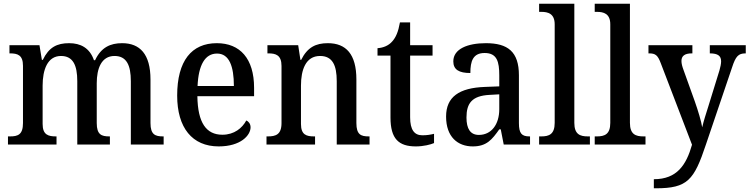

<svg xmlns="http://www.w3.org/2000/svg" viewBox="-20 -780 4044 1036"><path d="M23 0H285V-44H282C241 -44 210 -52 210 -111V-318C210 -403 236 -478 309 -478C374 -478 397 -428 397 -342V0H573V-44H570C528 -44 502 -53 502 -116V-331C502 -410 527 -478 598 -478C663 -478 686 -428 686 -342V0H863V-44H860C818 -44 792 -53 792 -116V-351C792 -488 735 -547 639 -547C576 -547 526 -525 493 -455H487C464 -522 414 -547 353 -547C287 -547 244 -525 211 -457H206L193 -536H31V-492H34C75 -492 104 -483 104 -425V-116C104 -53 76 -44 34 -44H23Z M1160 10C1279 10 1332 -50 1332 -93C1332 -112 1321 -125 1309 -130C1287 -89 1244 -53 1180 -53C1093 -53 1047 -117 1045 -261H1351V-306C1351 -464 1275 -547 1150 -547C1014 -547 936 -452 936 -264C936 -91 1017 10 1160 10ZM1242 -316H1046C1051 -429 1086 -491 1151 -491C1217 -491 1242 -422 1242 -316Z M1418 0H1680V-44H1675C1634 -44 1604 -52 1604 -111V-318C1604 -402 1629 -478 1707 -478C1774 -478 1797 -428 1797 -342V0H1974V-44H1970C1928 -44 1903 -53 1903 -116V-351C1903 -488 1847 -547 1749 -547C1684 -547 1639 -525 1605 -457H1601L1589 -536H1423V-492H1428C1468 -492 1499 -483 1499 -424V-116C1499 -53 1467 -44 1425 -44H1418Z M2224 10C2265 10 2304 0 2322 -8V-58C2302 -53 2283 -50 2259 -50C2216 -50 2193 -79 2193 -147V-480H2314V-536H2193V-659H2138C2129 -608 2116 -578 2096 -556C2077 -534 2048 -522 2017 -520V-480H2087V-146C2087 -30 2132 10 2224 10Z M2531 10C2606 10 2635 -27 2674 -82H2682L2698 0H2840V-44H2837C2795 -44 2780 -60 2780 -116V-374C2780 -501 2720 -547 2602 -547C2503 -547 2426 -516 2426 -449C2426 -404 2457 -386 2518 -386C2518 -450 2532 -494 2595 -494C2662 -494 2674 -447 2674 -373V-314L2597 -311C2457 -306 2387 -257 2387 -151C2387 -41 2450 10 2531 10ZM2564 -52C2518 -52 2497 -85 2497 -146C2497 -223 2527 -263 2621 -268L2674 -271V-191C2674 -108 2631 -52 2564 -52Z M2889 0H3163V-44H3152C3110 -44 3079 -55 3079 -117V-760H2889V-716H2901C2936 -716 2973 -707 2973 -649V-117C2973 -55 2942 -44 2901 -44H2889Z M3189 0H3463V-44H3452C3410 -44 3379 -55 3379 -117V-760H3189V-716H3201C3236 -716 3273 -707 3273 -649V-117C3273 -55 3242 -44 3201 -44H3189Z M3508 187V236H3519C3690 236 3725 192 3789 0L3930 -416C3950 -478 3965 -491 4001 -492H4004V-536H3810V-492H3813C3852 -491 3871 -480 3871 -449C3871 -436 3867 -417 3862 -400L3802 -206C3790 -167 3777 -129 3769 -93C3764 -125 3747 -182 3729 -233L3668 -403C3661 -422 3657 -437 3657 -451C3657 -477 3673 -492 3713 -492H3716V-536H3479V-492H3482C3517 -492 3529 -482 3545 -440L3714 1C3683 110 3633 187 3508 187Z"/></svg>

Font: Noto Serif SemiCondensed Medium
Style: Regular
Weight: 500
Width: 4
Designer: Monotype Design Team
Foundry: Monotype Imaging Inc.
Version: Version 2.014